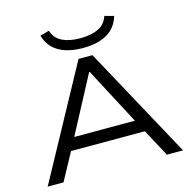

<svg xmlns="http://www.w3.org/2000/svg" viewBox="-128 -1045 1171 1173"><g transform="rotate(-15 458.0 -459.0)"><path d="M30 0 414 -705H502L886 0H784L676 -201L726 -173H188L239 -201L130 0ZM456 -611 254 -230 221 -251H693L660 -230L459 -611ZM458 -762Q396 -762 348.5 -777.5Q301 -793 270 -824Q239 -855 226 -902L283 -918Q300 -867 345 -845.5Q390 -824 458 -824Q528 -824 573 -846Q618 -868 634 -918L692 -902Q672 -832 612.5 -797Q553 -762 458 -762Z"/></g></svg>

Font: Nunito Sans 10pt Expanded
Style: Regular
Weight: 400
Width: 7
Designer: Vernon Adams
Foundry: Vernon Adams
Version: Version 3.101;gftools[0.9.27]